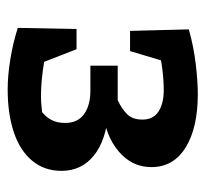

<svg xmlns="http://www.w3.org/2000/svg" viewBox="-38 -502 548 513"><g transform="rotate(90 236.5 -245.0)"><path d="M218 9Q182 9 138.5 2Q95 -5 54 -18L83 -101Q130 -90 167.5 -85Q205 -80 236 -80Q249 -80 259 -81Q269 -82 279 -83Q292 -93 300 -108Q308 -123 308 -145Q308 -178 284.5 -195Q261 -212 222 -212H155V-285H247Q269 -295 284 -309.5Q299 -324 299 -351Q299 -380 277.5 -394Q256 -408 220 -408Q192 -408 159 -403.5Q126 -399 86 -389L58 -475Q104 -488 150.5 -493.5Q197 -499 231 -499Q321 -499 373.5 -466.5Q426 -434 426 -375Q426 -323 384 -287.5Q342 -252 275 -245L280 -260Q355 -254 395.5 -221Q436 -188 436 -135Q436 -89 409 -56.5Q382 -24 333 -7.5Q284 9 218 9ZM173 -16 54 -18 57 -175H111ZM62 -318 58 -475H163L116 -318Z"/></g></svg>

Font: Piazzolla 24pt
Style: Bold
Weight: 700
Designer: Juan Pablo del Peral
Foundry: Huerta Tipografica
Version: Version 2.005